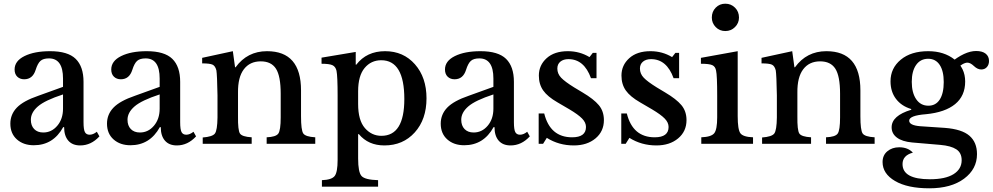

<svg xmlns="http://www.w3.org/2000/svg" viewBox="-20 -778 5372 1039"><path d="M321 -190V-267Q223 -235 185 -202Q147 -169 147 -130Q147 -98 165 -79.5Q183 -61 214 -61Q259 -61 290 -97.5Q321 -134 321 -190ZM188 -260 321 -308V-353Q321 -462 245 -462Q214 -462 199 -448.5Q184 -435 173 -400Q157 -349 111 -349Q88 -349 73.5 -363Q59 -377 59 -402Q59 -448 112.5 -474.5Q166 -501 251 -501Q347 -501 389.5 -459.5Q432 -418 432 -335V-117Q432 -77 439.5 -63Q447 -49 465 -49Q484 -49 504 -65L518 -40Q473 9 414 9Q372 9 349.5 -17Q327 -43 327 -90H322Q268 8 163 8Q107 8 71.5 -23.5Q36 -55 36 -109Q36 -159 71 -195.5Q106 -232 188 -260Z M844 -190V-267Q746 -235 708 -202Q670 -169 670 -130Q670 -98 688 -79.5Q706 -61 737 -61Q782 -61 813 -97.5Q844 -134 844 -190ZM711 -260 844 -308V-353Q844 -462 768 -462Q737 -462 722 -448.5Q707 -435 696 -400Q680 -349 634 -349Q611 -349 596.5 -363Q582 -377 582 -402Q582 -448 635.5 -474.5Q689 -501 774 -501Q870 -501 912.5 -459.5Q955 -418 955 -335V-117Q955 -77 962.5 -63Q970 -49 988 -49Q1007 -49 1027 -65L1041 -40Q996 9 937 9Q895 9 872.5 -17Q850 -43 850 -90H845Q791 8 686 8Q630 8 594.5 -23.5Q559 -55 559 -109Q559 -159 594 -195.5Q629 -232 711 -260Z M1252 -414H1255Q1318 -501 1425 -501Q1609 -501 1609 -289V-149Q1609 -74 1621 -56Q1633 -38 1686 -35V0H1423V-35Q1473 -37 1486 -55Q1499 -73 1499 -143V-271Q1499 -366 1473.5 -406Q1448 -446 1391 -446Q1332 -446 1299.5 -403Q1267 -360 1268 -277V-149Q1267 -73 1278.5 -55.5Q1290 -38 1342 -35V0H1077V-34Q1130 -38 1143 -55.5Q1156 -73 1157 -142V-262Q1155 -373 1151 -397Q1145 -421 1130.5 -428Q1116 -435 1074 -435V-465L1240 -501Z M2064 -501Q2163 -501 2225.5 -430Q2288 -359 2288 -246Q2288 -132 2224.5 -61.5Q2161 9 2060 9Q1973 9 1922 -52H1918V80Q1918 154 1936.5 174.5Q1955 195 2026 197V232H1722V197Q1775 195 1791 174.5Q1807 154 1807 87V-259Q1807 -366 1801 -395Q1796 -417 1779.5 -425Q1763 -433 1720 -433V-466L1905 -497V-428H1908Q1964 -501 2064 -501ZM2043 -452Q1988 -452 1953 -410Q1918 -368 1918 -284V-215Q1918 -127 1954.5 -85Q1991 -43 2044 -43Q2168 -43 2168 -242Q2168 -452 2043 -452Z M2650 -190V-267Q2552 -235 2514 -202Q2476 -169 2476 -130Q2476 -98 2494 -79.5Q2512 -61 2543 -61Q2588 -61 2619 -97.5Q2650 -134 2650 -190ZM2517 -260 2650 -308V-353Q2650 -462 2574 -462Q2543 -462 2528 -448.5Q2513 -435 2502 -400Q2486 -349 2440 -349Q2417 -349 2402.5 -363Q2388 -377 2388 -402Q2388 -448 2441.5 -474.5Q2495 -501 2580 -501Q2676 -501 2718.5 -459.5Q2761 -418 2761 -335V-117Q2761 -77 2768.5 -63Q2776 -49 2794 -49Q2813 -49 2833 -65L2847 -40Q2802 9 2743 9Q2701 9 2678.5 -17Q2656 -43 2656 -90H2651Q2597 8 2492 8Q2436 8 2400.5 -23.5Q2365 -55 2365 -109Q2365 -159 2400 -195.5Q2435 -232 2517 -260Z M2939 -32 2919 0H2895V-164H2925Q2957 -35 3076 -35Q3151 -35 3151 -91Q3151 -115 3130 -136.5Q3109 -158 3062 -186L2997 -224Q2943 -255 2919.5 -288.5Q2896 -322 2896 -369Q2896 -425 2938 -463Q2980 -501 3053 -501Q3117 -501 3170 -469L3188 -492H3208V-355H3178Q3141 -458 3056 -458Q3029 -458 3012.5 -444.5Q2996 -431 2996 -407Q2996 -379 3016.5 -357.5Q3037 -336 3087 -305L3132 -278Q3193 -242 3220.5 -209Q3248 -176 3248 -128Q3248 -67 3202.5 -29Q3157 9 3085 9Q3004 9 2939 -32Z M3386 -32 3366 0H3342V-164H3372Q3404 -35 3523 -35Q3598 -35 3598 -91Q3598 -115 3577 -136.5Q3556 -158 3509 -186L3444 -224Q3390 -255 3366.5 -288.5Q3343 -322 3343 -369Q3343 -425 3385 -463Q3427 -501 3500 -501Q3564 -501 3617 -469L3635 -492H3655V-355H3625Q3588 -458 3503 -458Q3476 -458 3459.5 -444.5Q3443 -431 3443 -407Q3443 -379 3463.5 -357.5Q3484 -336 3534 -305L3579 -278Q3640 -242 3667.5 -209Q3695 -176 3695 -128Q3695 -67 3649.5 -29Q3604 9 3532 9Q3451 9 3386 -32Z M3972 -501V-150Q3972 -77 3986.5 -57Q4001 -37 4055 -35V0H3775V-35Q3829 -37 3845 -57Q3861 -77 3861 -143V-260Q3861 -370 3855 -396Q3851 -418 3834.5 -425.5Q3818 -433 3773 -433V-465ZM3832 -683Q3832 -715 3853 -736.5Q3874 -758 3905 -758Q3936 -758 3957.5 -736.5Q3979 -715 3979 -683Q3979 -653 3957.5 -631.5Q3936 -610 3905 -610Q3874 -610 3853 -631.5Q3832 -653 3832 -683Z M4279 -414H4282Q4345 -501 4452 -501Q4636 -501 4636 -289V-149Q4636 -74 4648 -56Q4660 -38 4713 -35V0H4450V-35Q4500 -37 4513 -55Q4526 -73 4526 -143V-271Q4526 -366 4500.5 -406Q4475 -446 4418 -446Q4359 -446 4326.5 -403Q4294 -360 4295 -277V-149Q4294 -73 4305.5 -55.5Q4317 -38 4369 -35V0H4104V-34Q4157 -38 4170 -55.5Q4183 -73 4184 -142V-262Q4182 -373 4178 -397Q4172 -421 4157.5 -428Q4143 -435 4101 -435V-465L4267 -501Z M5267 56Q5267 137 5197 189Q5127 241 5009 241Q4891 241 4823.5 201.5Q4756 162 4756 99Q4756 62 4782 40.5Q4808 19 4846 19Q4893 19 4920 48Q4864 63 4864 110Q4864 192 5012 192Q5096 192 5140 164.5Q5184 137 5184 89Q5184 49 5155 30Q5126 11 5068 6L4916 -7Q4862 -12 4833.5 -33.5Q4805 -55 4805 -89Q4805 -152 4911 -184V-188Q4858 -204 4828.5 -243Q4799 -282 4799 -338Q4799 -409 4854.5 -455Q4910 -501 5003 -501Q5089 -501 5146 -455.5Q5203 -410 5203 -337Q5203 -259 5148.5 -214.5Q5094 -170 4991 -160Q4900 -153 4900 -125Q4900 -100 4959 -95L5093 -86Q5185 -79 5226 -43.5Q5267 -8 5267 56ZM5332 -448Q5332 -428 5320.5 -415Q5309 -402 5290 -402Q5270 -402 5250.5 -420.5Q5231 -439 5215 -439Q5192 -439 5152 -403Q5150 -405 5122 -437Q5201 -502 5262 -502Q5296 -502 5314 -487.5Q5332 -473 5332 -448ZM5087 -334Q5087 -394 5065 -427Q5043 -460 5003 -460Q4961 -460 4937.5 -426.5Q4914 -393 4914 -335Q4914 -276 4938 -241Q4962 -206 5004 -206Q5044 -206 5065.5 -239.5Q5087 -273 5087 -334Z"/></svg>

Font: Kolar Light
Style: Regular
Weight: 300
Designer: Ramakrishna Saiteja (Kannada); Shiva Nallaperumal (Latin)
Foundry: Indian Type Foundry
Version: Version 1.001;PS 1.0;hotconv 1.0.88;makeotf.lib2.5.647800